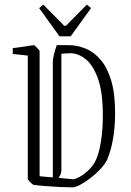

<svg xmlns="http://www.w3.org/2000/svg" viewBox="-20 -800 567 829"><path d="M35 -567V-592Q44 -593 64.5 -596Q85 -599 104 -602Q123 -605 126 -605Q129 -605 140 -593.5Q151 -582 151 -579V-39L208 -34V-535Q208 -544 212.5 -563Q217 -582 225 -605H276Q313 -605 349 -590.5Q385 -576 414 -542.5Q443 -509 460 -452.5Q477 -396 477 -311Q477 -249 467.5 -197.5Q458 -146 443 -111Q434 -92 414.5 -71Q395 -50 371 -31.5Q347 -13 326 -2Q305 9 294 9Q273 9 241 7.5Q209 6 177 3.5Q145 1 125 -2Q122 -2 111 -13Q100 -24 100 -27V-560ZM296 -26Q305 -26 324 -36.5Q343 -47 363 -66Q383 -85 394 -109Q408 -139 416 -190Q424 -241 424 -302Q424 -403 402.5 -462Q381 -521 347.5 -546.5Q314 -572 279 -570L245 -568V-66Q245 -59 243 -51.5Q241 -44 233 -32ZM237 -643 149 -765 167 -780 257 -689H265L355 -780L373 -765L285 -643Z"/></svg>

Font: Grenze Gotisch ExtraLight
Style: Regular
Weight: 200
Designer: Renata Polastri
Foundry: Omnibus-Type
Version: Version 1.001